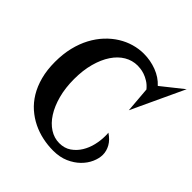

<svg xmlns="http://www.w3.org/2000/svg" viewBox="-193 -852 1004 1004"><g transform="rotate(45 309.5 -349.5)"><path d="M329.1 -683.1Q378.9 -683.1 424.3 -665.8Q469.7 -648.4 500 -615.2L619.1 -710L482.9 -418L471.2 -560.1Q455.1 -579.6 437 -590.8Q418.9 -602.1 402.1 -607.7Q385.3 -613.3 371.8 -614.7Q358.4 -616.2 351.1 -616.2Q311.5 -616.2 277.6 -596.2Q243.7 -576.2 218.8 -538.8Q193.8 -501.5 179.4 -448.7Q165 -396 165 -331.1Q165 -266.1 179.4 -212.4Q193.8 -158.7 218.5 -120.1Q243.2 -81.5 276.4 -60.3Q309.6 -39.1 347.2 -39.1Q385.3 -39.1 412.6 -57.9Q439.9 -76.7 457.5 -105.5Q475.1 -134.3 483.2 -168.5Q491.2 -202.6 491.2 -233.9Q491.2 -240.7 491.2 -246.8Q491.2 -252.9 490.2 -259.8Q522 -238.8 536.9 -212.2Q551.8 -185.5 551.8 -157.2Q551.8 -130.9 538.8 -101.3Q525.9 -71.8 500.5 -46.6Q475.1 -21.5 438 -5.1Q400.9 11.2 352.1 11.2Q312.5 11.2 273.4 2.9Q234.4 -5.4 198.7 -22.7Q163.1 -40 132.3 -66.9Q101.6 -93.8 79.1 -130.9Q56.6 -168 43.7 -216.3Q30.8 -264.6 30.8 -324.2Q30.8 -382.3 42.7 -431.4Q54.7 -480.5 75.9 -520.3Q97.2 -560.1 125.7 -590.6Q154.3 -621.1 187.3 -641.6Q220.2 -662.1 256.6 -672.6Q293 -683.1 329.1 -683.1Z"/></g></svg>

Font: Risque
Style: Regular
Weight: 400
Designer: Astigmatic (AOETI)
Foundry: Astigmatic (AOETI)
Version: Version 1.000